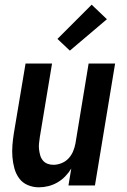

<svg xmlns="http://www.w3.org/2000/svg" viewBox="-20 -791 540 819"><path d="M146 8Q121 8 98.5 -1.5Q76 -11 62 -30Q48 -49 41.5 -72.5Q35 -96 33 -121Q31 -146 33 -171.5Q35 -197 39 -222L89 -520H202L150 -207Q148 -193 146.5 -180Q145 -167 146.5 -154Q148 -141 151.5 -128.5Q155 -116 163 -106.5Q171 -97 182.5 -92.5Q194 -88 208 -88Q225 -88 242.5 -95Q260 -102 272.5 -115.5Q285 -129 292 -146Q299 -163 302 -180L358 -520H471L385 0H272L284 -72Q273 -54 258 -38.5Q243 -23 224.5 -12.5Q206 -2 186 3Q166 8 146 8ZM278 -575 225 -625 371 -771 436 -709Z"/></svg>

Font: Iosevka SS18
Style: Bold Italic
Weight: 700
Italic angle: -9°
Monospace: yes
Designer: Belleve Invis
Foundry: Belleve Invis
Version: Version 25.1.1; ttfautohint (v1.8.4)